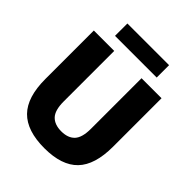

<svg xmlns="http://www.w3.org/2000/svg" viewBox="-254 -1065 1218 1218"><g transform="rotate(45 355.0 -456.0)"><path d="M357.5 10Q201 10 126.2 -66Q51.5 -142 51.5 -305.5V-740H234.5V-286.5Q234.5 -207.5 266 -174.5Q297.5 -141.5 357.5 -141.5Q417.5 -141.5 448.5 -174.5Q479.5 -207.5 479.5 -286.5V-740H659V-305.5Q659 -142 585.5 -66Q512 10 357.5 10ZM170.5 -811V-922H544.5V-811Z"/></g></svg>

Font: Encode Sans SemiCondensed SemiCondensed ExtraBold
Style: Regular
Weight: 800
Width: 4
Designer: Multiple Designers
Foundry: Impallari Type
Version: Version 3.000; ttfautohint (v1.8.3) -l 8 -r 50 -G 200 -x 14 